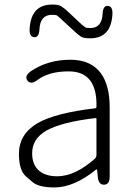

<svg xmlns="http://www.w3.org/2000/svg" viewBox="-20 -809 587 842"><path d="M218 13Q150 13 122 -11Q108 -23 94 -35Q63 -63 63 -134Q63 -221 145 -269Q224 -314 397 -334Q403 -335 403 -341Q407 -496 281 -496Q194 -496 144 -458Q115 -436 100 -456Q86 -476 116 -497Q190 -547 289 -547Q379 -547 423 -487Q461 -434 461 -338V-35Q461 0 437 1Q412 2 409 -33L406 -63Q405 -68 401 -65Q305 13 218 13ZM230 -36Q273 -36 315 -57Q354 -76 395 -112Q403 -119 403 -130V-287Q403 -292 398 -291Q250 -274 183 -236Q121 -200 121 -137Q121 -85 153 -59Q182 -36 230 -36ZM375 -641Q345 -641 334 -649Q318 -660 304 -674L256 -718Q244 -730 230 -741Q226 -744 208 -744Q156 -744 153 -680Q151 -644 130 -646Q108 -647 110 -683Q116 -789 209 -789Q238 -789 248 -782Q265 -771 279 -757L327 -712Q339 -700 353 -690Q358 -686 376 -686Q427 -686 430 -749Q432 -785 453 -783Q475 -782 473 -746Q467 -641 375 -641Z"/></svg>

Font: Resource Han Rounded CN Light
Style: Regular
Weight: 300
Designer: Cyano Hao (round all glyphs); Ryoko NISHIZUKA 西塚涼子 (kana, bopomofo & ideographs); Paul D. Hunt (Latin, Greek & Cyrillic)
Foundry: Cyano Hao
Version: 0.990